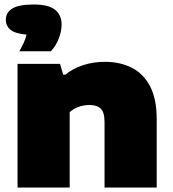

<svg xmlns="http://www.w3.org/2000/svg" viewBox="-20 -834 771 854"><path d="M58 0V-550H247L261 -502H271Q303.5 -529 349 -544Q394.5 -559 447 -559Q514 -559 566 -532.8Q618 -506.5 647.5 -450.2Q677 -394 677 -304V0H445V-291Q445 -334.5 428 -350.8Q411 -367 378 -367Q352 -367 328.5 -358.2Q305 -349.5 290 -335V0ZM66 -606Q91.5 -650 98 -680Q47 -684.5 26.5 -701.8Q6 -719 6 -746Q6 -778.5 35 -796.2Q64 -814 130 -814Q196 -814 225 -790.5Q254 -767 254 -725Q254 -694.5 241 -661.5Q228 -628.5 206 -606Z"/></svg>

Font: Encode Sans Expanded Black
Style: Regular
Weight: 900
Width: 7
Designer: Multiple Designers
Foundry: Impallari Type
Version: Version 3.000; ttfautohint (v1.8.3) -l 8 -r 50 -G 200 -x 14 